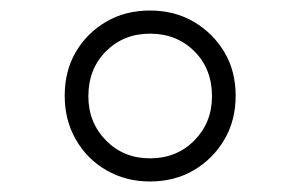

<svg xmlns="http://www.w3.org/2000/svg" viewBox="-20 -647 571 365"><path d="M265 -302Q219 -302 182 -323.5Q145 -345 124 -382Q103 -419 103 -465Q103 -512 124 -548Q145 -584 181.5 -605.5Q218 -627 265 -627Q312 -627 348.5 -605.5Q385 -584 406.5 -548Q428 -512 428 -465Q428 -418 406.5 -381.5Q385 -345 348.5 -323.5Q312 -302 265 -302ZM265 -346Q316 -346 349.5 -380Q383 -414 383 -464Q383 -516 349.5 -549.5Q316 -583 265 -583Q215 -583 181.5 -549.5Q148 -516 148 -464Q148 -414 181.5 -380Q215 -346 265 -346Z"/></svg>

Font: Piazzolla Thin Medium
Style: Regular
Weight: 500
Version: Version 2.005